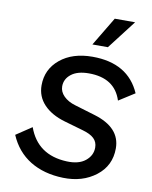

<svg xmlns="http://www.w3.org/2000/svg" viewBox="-97 -969 833 1050"><g transform="rotate(10 319.5 -444.0)"><path d="M454 -897H567L444 -737H358ZM326 9Q219 6 142.5 -41Q66 -88 28 -177L115 -235Q167 -90 330 -83Q397 -80 434 -110Q471 -140 471 -184Q471 -215 450.5 -234.5Q430 -254 387 -266L283 -296Q207 -318 165 -362.5Q123 -407 123 -469Q123 -558 191.5 -614.5Q260 -671 371 -671Q569 -671 637 -515L549 -459Q511 -578 367 -578Q304 -578 269.5 -551Q235 -524 235 -483Q235 -453 259 -429Q283 -405 324 -393L437 -359Q583 -315 583 -199Q583 -103 508.5 -45.5Q434 12 326 9Z"/></g></svg>

Font: Elaine Sans Medium
Style: Italic
Weight: 500
Italic angle: -13°
Designer: Wei Huang
Foundry: Wei Huang
Version: Version 2.001;December 24, 2019;FontCreator 12.0.0.2547 64-b